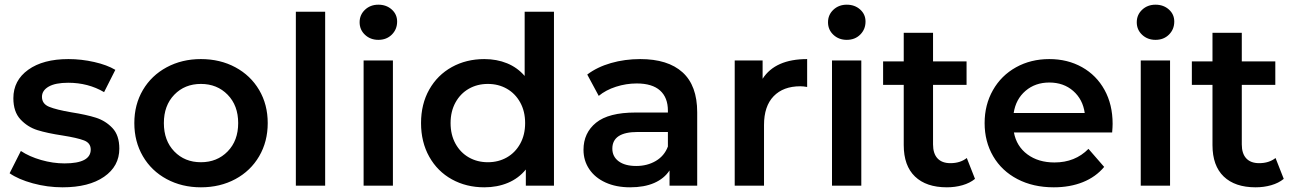

<svg xmlns="http://www.w3.org/2000/svg" viewBox="-20 -792 5517 819"><path d="M21 -53 69 -148Q105 -124 155.5 -109.5Q206 -95 255 -95Q367 -95 367 -154Q367 -182 338.5 -193Q310 -204 247 -214Q181 -224 139.5 -237Q98 -250 67.5 -282.5Q37 -315 37 -373Q37 -449 100.5 -494.5Q164 -540 272 -540Q327 -540 382 -527.5Q437 -515 472 -494L424 -399Q356 -439 271 -439Q216 -439 187.5 -422.5Q159 -406 159 -379Q159 -349 189.5 -336.5Q220 -324 284 -313Q348 -303 389 -290Q430 -277 459.5 -246Q489 -215 489 -158Q489 -83 424 -38Q359 7 247 7Q182 7 120 -10Q58 -27 21 -53Z M553 -267Q553 -346 589.5 -408Q626 -470 691 -505Q756 -540 837 -540Q919 -540 984 -505Q1049 -470 1085.5 -408Q1122 -346 1122 -267Q1122 -188 1085.5 -125.5Q1049 -63 984 -28Q919 7 837 7Q756 7 691 -28Q626 -63 589.5 -125.5Q553 -188 553 -267ZM996 -267Q996 -342 951 -388Q906 -434 837 -434Q768 -434 723.5 -388Q679 -342 679 -267Q679 -192 723.5 -146Q768 -100 837 -100Q906 -100 951 -146Q996 -192 996 -267Z M1242 -742H1367V0H1242Z M1531 -534H1656V0H1531ZM1514 -697Q1514 -729 1537 -750.5Q1560 -772 1594 -772Q1628 -772 1651 -751.5Q1674 -731 1674 -700Q1674 -667 1651.5 -644.5Q1629 -622 1594 -622Q1560 -622 1537 -643.5Q1514 -665 1514 -697Z M2343 -742V0H2223V-69Q2192 -31 2146.5 -12Q2101 7 2046 7Q1969 7 1907.5 -27Q1846 -61 1811 -123.5Q1776 -186 1776 -267Q1776 -348 1811 -410Q1846 -472 1907.5 -506Q1969 -540 2046 -540Q2099 -540 2143 -522Q2187 -504 2218 -468V-742ZM2220 -267Q2220 -317 2199 -355Q2178 -393 2142 -413.5Q2106 -434 2061 -434Q2016 -434 1980 -413.5Q1944 -393 1923 -355Q1902 -317 1902 -267Q1902 -217 1923 -179Q1944 -141 1980 -120.5Q2016 -100 2061 -100Q2106 -100 2142 -120.5Q2178 -141 2199 -179Q2220 -217 2220 -267Z M2954 -313V0H2836V-65Q2813 -30 2770.5 -11.5Q2728 7 2668 7Q2608 7 2563 -13.5Q2518 -34 2493.5 -70.5Q2469 -107 2469 -153Q2469 -225 2522.5 -268.5Q2576 -312 2691 -312H2829V-320Q2829 -376 2795.5 -406Q2762 -436 2696 -436Q2651 -436 2607.5 -422Q2564 -408 2534 -383L2485 -474Q2527 -506 2586 -523Q2645 -540 2711 -540Q2829 -540 2891.5 -483.5Q2954 -427 2954 -313ZM2829 -167V-229H2700Q2592 -229 2592 -158Q2592 -124 2619 -104Q2646 -84 2694 -84Q2741 -84 2777.5 -105.5Q2814 -127 2829 -167Z M3423 -540V-421Q3407 -424 3394 -424Q3321 -424 3280 -381.5Q3239 -339 3239 -259V0H3114V-534H3233V-456Q3287 -540 3423 -540Z M3529 -534H3654V0H3529ZM3512 -697Q3512 -729 3535 -750.5Q3558 -772 3592 -772Q3626 -772 3649 -751.5Q3672 -731 3672 -700Q3672 -667 3649.5 -644.5Q3627 -622 3592 -622Q3558 -622 3535 -643.5Q3512 -665 3512 -697Z M4139 -29Q4117 -11 4085.5 -2Q4054 7 4019 7Q3931 7 3883 -39Q3835 -85 3835 -173V-430H3747V-530H3835V-652H3960V-530H4103V-430H3960V-176Q3960 -137 3979 -116.5Q3998 -96 4034 -96Q4076 -96 4104 -118Z M4724 -227H4305Q4316 -168 4362.5 -133.5Q4409 -99 4478 -99Q4566 -99 4623 -157L4690 -80Q4654 -37 4599 -15Q4544 7 4475 7Q4387 7 4320 -28Q4253 -63 4216.5 -125.5Q4180 -188 4180 -267Q4180 -345 4215.5 -407.5Q4251 -470 4314 -505Q4377 -540 4456 -540Q4534 -540 4595.5 -505.5Q4657 -471 4691.5 -408.5Q4726 -346 4726 -264Q4726 -251 4724 -227ZM4304 -310H4607Q4599 -368 4558 -404Q4517 -440 4456 -440Q4396 -440 4354.5 -404.5Q4313 -369 4304 -310Z M4846 -534H4971V0H4846ZM4829 -697Q4829 -729 4852 -750.5Q4875 -772 4909 -772Q4943 -772 4966 -751.5Q4989 -731 4989 -700Q4989 -667 4966.5 -644.5Q4944 -622 4909 -622Q4875 -622 4852 -643.5Q4829 -665 4829 -697Z M5456 -29Q5434 -11 5402.5 -2Q5371 7 5336 7Q5248 7 5200 -39Q5152 -85 5152 -173V-430H5064V-530H5152V-652H5277V-530H5420V-430H5277V-176Q5277 -137 5296 -116.5Q5315 -96 5351 -96Q5393 -96 5421 -118Z"/></svg>

Font: APTA Sans SemiBold
Style: Bold
Weight: 600
Version: Version 7.200